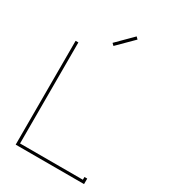

<svg xmlns="http://www.w3.org/2000/svg" viewBox="-209 -981 971 1088"><g transform="rotate(30 276.5 -437.0)"><path d="M271 -761.2 257.8 -773.9 357.9 -874 371.1 -860.8ZM88.9 -18.1H500V-36.1H518.1V0H70.8V-679.2H88.9Z"/></g></svg>

Font: Rawengulk
Style: Light
Weight: 300
Version: Version 0.92